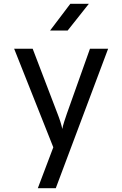

<svg xmlns="http://www.w3.org/2000/svg" viewBox="-20 -805 640 1005"><path d="M178 180 259 -34 54 -550H151L281 -210Q289 -190 296 -168Q303 -146 306 -130Q309 -146 316 -168Q323 -190 330 -210L451 -550H546L272 180ZM242 -645 348 -785H445L334 -645Z"/></svg>

Font: JetBrainsMonoNL NFM
Style: Regular
Weight: 400
Monospace: yes
Designer: Philipp Nurullin, Konstantin Bulenkov
Foundry: JetBrains
Version: Version 2.304; ttfautohint (v1.8.4.7-5d5b);Nerd Fonts 3.3.0